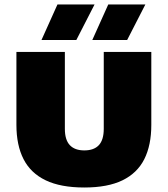

<svg xmlns="http://www.w3.org/2000/svg" viewBox="-20 -826 746 854"><path d="M355 8Q250 8 183.2 -24Q116.5 -56 84.8 -118Q53 -180 53 -270.5V-595H268.5V-253Q268.5 -204 290.5 -180.5Q312.5 -157 355 -157Q398 -157 419.8 -180.5Q441.5 -204 441.5 -253V-595H653V-270.5Q653 -180 621.8 -118Q590.5 -56 524.8 -24Q459 8 355 8ZM390.5 -648 461.5 -806H626.5L545.5 -648ZM164.5 -648 235.5 -806H400.5L319.5 -648Z"/></svg>

Font: Encode Sans SC Condensed Thin Black
Style: Regular
Weight: 900
Version: Version 3.002